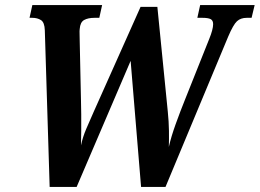

<svg xmlns="http://www.w3.org/2000/svg" viewBox="-20 -734 1020 754"><path d="M156 -615Q155 -646 141 -655Q127 -664 107 -664H96L107 -714H381L370 -664H351Q326 -664 310.5 -655.5Q295 -647 293 -620Q292 -613 292.5 -601.5Q293 -590 293 -574L298 -341Q299 -318 299 -285.5Q299 -253 299 -220Q299 -187 298 -163Q305 -196 318.5 -227.5Q332 -259 348 -295L532 -707H598L639 -295Q643 -256 643.5 -220.5Q644 -185 643 -157Q652 -197 670 -247Q688 -297 707 -344L802 -582Q809 -599 813 -614Q817 -629 817 -639Q817 -654 807 -659Q797 -664 775 -664H755L766 -714H980L968 -664H949Q925 -664 910.5 -650.5Q896 -637 876 -590L630 0H534L493 -495L281 0H175Z"/></svg>

Font: Noto Serif ExtraCondensed
Style: Bold Italic
Weight: 700
Width: 2
Italic angle: -12°
Designer: Monotype Design Team
Foundry: Monotype Imaging Inc.
Version: Version 2.013; ttfautohint (v1.8.4.7-5d5b)